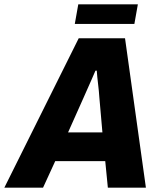

<svg xmlns="http://www.w3.org/2000/svg" viewBox="-59 -863 744 883"><path d="M-39 0 303 -687H516L612 0H437L425 -122H195L139 0ZM254 -254H412L398 -414Q397 -429 395.5 -445Q394 -461 392 -477Q390 -493 388.5 -508.5Q387 -524 386 -538H380Q372 -519 362 -496.5Q352 -474 342.5 -452.5Q333 -431 325 -413ZM285 -753 301 -843H575L559 -753Z"/></svg>

Font: Archivo SemiCondensed ExtraBold
Style: Italic
Weight: 800
Width: 4
Italic angle: -10°
Designer: Hector Gatti
Foundry: Omnibus-Type
Version: Version 2.001